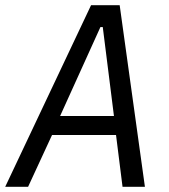

<svg xmlns="http://www.w3.org/2000/svg" viewBox="-29 -718 649 738"><path d="M442 0 417 -199H171L79 0H-9L321 -698H431L528 0ZM366 -614H357L202 -272H409Z"/></svg>

Font: iA Writer Mono V
Style: Regular
Weight: 400
Italic angle: -9.5°
Designer: Mike Abbink, Paul van der Laan, Pieter van Rosmalen
Foundry: Bold Monday
Version: Version 2.000